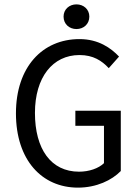

<svg xmlns="http://www.w3.org/2000/svg" viewBox="-20 -847 640 879"><path d="M337 12C422 12 492 -22 533 -64V-340H325V-271H456V-100C431 -76 388 -61 342 -61C213 -61 140 -165 140 -330C140 -493 221 -595 344 -595C407 -595 446 -569 478 -535L525 -588C488 -627 431 -668 344 -668C174 -668 53 -540 53 -328C53 -114 172 12 337 12ZM330 -714C363 -714 389 -737 389 -771C389 -804 363 -827 330 -827C297 -827 271 -804 271 -771C271 -737 297 -714 330 -714Z"/></svg>

Font: Hasklig
Style: Regular
Weight: 400
Monospace: yes
Designer: Paul D. Hunt, Teo Tuominen
Foundry: Adobe Systems Incorporated
Version: Version 2.030;PS 1.0;hotconv 16.6.51;makeotf.lib2.5.65220